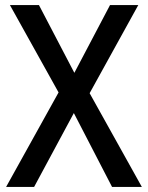

<svg xmlns="http://www.w3.org/2000/svg" viewBox="-20 -734 581 754"><path d="M537 0 332 -368 523 -714H412L272 -448L133 -714H19L210 -371L4 0H114L270 -290L420 0Z"/></svg>

Font: Noto Sans Arabic SemCond Med
Style: Regular
Weight: 500
Width: 4
Designer: Monotype Design Team, Nadine Chahine, Nizar Qandah and Khaled Hosny
Foundry: Monotype Imaging Inc.
Version: Version 2.012